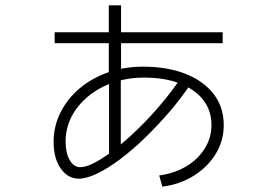

<svg xmlns="http://www.w3.org/2000/svg" viewBox="-20 -657 1040 720"><path d="M389 -67V-371H388V-637H434V-371H433V-67ZM185 -495V-536H815V-495ZM577 1Q635 -7 679 -33.5Q723 -60 748 -100.5Q773 -141 773 -188Q773 -243 742 -282.5Q711 -322 654.5 -344Q598 -366 520 -366Q458 -366 404.5 -347.5Q351 -329 311 -296Q271 -263 248.5 -220Q226 -177 226 -126Q226 -83 241.5 -56.5Q257 -30 281 -30Q303 -30 338 -48.5Q373 -67 415 -100.5Q457 -134 501 -177Q545 -220 586 -269Q627 -318 660 -367L696 -344Q660 -289 615 -237Q570 -185 523 -139.5Q476 -94 430 -59.5Q384 -25 344 -6Q304 13 276 13Q234 13 207.5 -25.5Q181 -64 181 -125Q181 -184 207 -235.5Q233 -287 278.5 -325.5Q324 -364 385 -385.5Q446 -407 516 -407Q608 -407 676 -380Q744 -353 781.5 -304Q819 -255 819 -188Q819 -129 789 -80Q759 -31 707.5 1.5Q656 34 589 43Z"/></svg>

Font: M PLUS 1 Thin Light
Style: Regular
Weight: 300
Version: Version 1.001